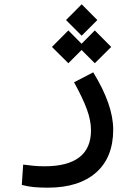

<svg xmlns="http://www.w3.org/2000/svg" viewBox="-20 -636 626 886"><path d="M201.2 230Q162.1 230 135 227.3Q107.9 224.6 80.6 217.3L86.9 123.5Q114.7 127 136 129.2Q157.2 131.3 186.5 131.3Q291.5 131.3 345.7 90.1Q399.9 48.8 399.9 -34.7Q399.9 -79.6 381.1 -131.1Q362.3 -182.6 321.8 -256.3L410.2 -302.2Q502.4 -152.3 502.4 -38.1Q502.4 90.8 423.1 160.4Q343.8 230 201.2 230ZM417.5 -344.2 356.4 -405.3 295.4 -344.2 219.7 -419.4 295.4 -495.6 356.4 -434.1 417.5 -495.6 493.2 -419.4ZM356.9 -471.2 284.7 -543.5 356.9 -616.2 429.2 -543.5Z"/></svg>

Font: Cascadia Code NF
Style: Regular
Weight: 400
Monospace: yes
Designer: Aaron Bell
Foundry: Saja Typeworks
Version: Version 2404.023; ttfautohint (v1.8.4)